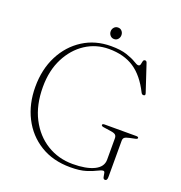

<svg xmlns="http://www.w3.org/2000/svg" viewBox="-148 -955 1037 1098"><g transform="rotate(20 371.0 -406.0)"><path d="M624.5 -5Q624.5 17 611.5 17Q601.5 17 598.8 5.5Q596 -6 594.5 -17.5Q593 -29 585 -29Q573.5 -29 552 -17.5Q530.5 -6 493.8 5.5Q457 17 399.5 17Q293.5 17 216.2 -30.8Q139 -78.5 97 -161Q55 -243.5 55 -347.5Q55 -454 97.2 -536.8Q139.5 -619.5 213.8 -666.8Q288 -714 383.5 -714Q442.5 -714 479.8 -701.5Q517 -689 537 -676.5Q557 -664 565 -664Q575.5 -664 577.8 -674Q580 -684 582.2 -694Q584.5 -704 594.5 -704Q602.5 -704 606 -693.5L660.5 -529Q666 -513.5 651.5 -513.5Q643 -513.5 638 -523Q593.5 -612.5 531.5 -653.5Q469.5 -694.5 378 -694.5Q299.5 -694.5 235.8 -652.8Q172 -611 134 -536.2Q96 -461.5 96 -362Q96 -251.5 137.2 -171.5Q178.5 -91.5 248.8 -48.2Q319 -5 406 -5Q487.5 -5 535.5 -28.2Q583.5 -51.5 583.5 -95.5V-225.5Q583.5 -239.5 576 -246.5Q568.5 -253.5 547.5 -256.5L503.5 -263Q487.5 -265 487.5 -272.5Q487.5 -280 502 -280H693.5Q707.5 -280 707.5 -272.5Q707.5 -266 692 -263L661 -256.5Q640 -252 632.2 -245.8Q624.5 -239.5 624.5 -225.5ZM384.5 -757.5Q370 -757.5 360.8 -768Q351.5 -778.5 351.5 -792.5Q351.5 -807 360.8 -817.2Q370 -827.5 384.5 -827.5Q399 -827.5 408 -817.2Q417 -807 417 -792.5Q417 -778.5 408 -768Q399 -757.5 384.5 -757.5Z"/></g></svg>

Font: Fraunces 9pt S000 Thin
Style: Regular
Weight: 100
Version: Version 1.000; ttfautohint (v1.8.3)